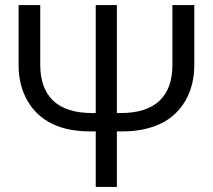

<svg xmlns="http://www.w3.org/2000/svg" viewBox="-20 -734 836 754"><path d="M461 -218Q546 -218 610 -248Q673 -278 708 -338.5Q743 -399 743 -479V-714H657V-478Q657 -386 606 -338Q555 -290 453 -290H439V-714H356V-290H343Q240 -290 189 -338.5Q138 -387 138 -480V-714H53V-478Q53 -399 88 -338Q158 -218 334 -218H356V0H439V-218Z"/></svg>

Font: OpenSansMMV
Style: Regular
Weight: 400
Designer: Steve Matteson
Foundry: Ascender Corporation
Version: Version 4.000